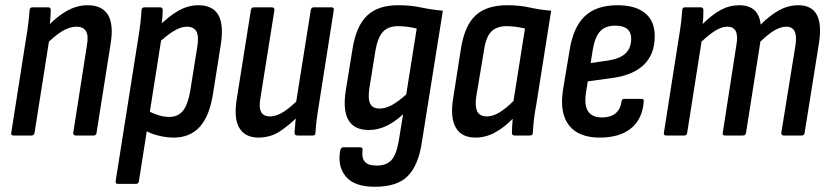

<svg xmlns="http://www.w3.org/2000/svg" viewBox="-20 -518 3175 734"><path d="M270 0Q259 0 260 -10L312 -343Q319 -381 309 -398.5Q299 -416 272 -416Q247 -416 219 -399.5Q191 -383 155 -347L158 -413Q196 -454 235 -476Q274 -498 315 -498Q370 -498 392.5 -461.5Q415 -425 403 -351L349 -10Q348 0 338 0ZM32 0Q21 0 23 -10L79 -367Q85 -401 88.5 -431Q92 -461 93 -479Q94 -490 104 -490H164Q174 -490 174 -479Q174 -462 171.5 -435Q169 -408 166 -390L169 -371L112 -10Q110 0 101 0Z M644 8Q616 8 584 0Q552 -8 531 -22L542 -97Q560 -86 583 -78.5Q606 -71 627 -71Q660 -71 679 -94Q698 -117 707 -169L734 -338Q741 -379 731 -397.5Q721 -416 694 -416Q671 -416 642 -398Q613 -380 579 -347L584 -415Q625 -456 662 -477Q699 -498 738 -498Q793 -498 814.5 -461Q836 -424 824 -347L795 -164Q782 -76 744.5 -34Q707 8 644 8ZM431 185Q421 185 422 175L508 -369Q514 -405 517 -432Q520 -459 521 -479Q522 -490 532 -490H592Q602 -490 602 -479Q602 -463 599.5 -438Q597 -413 595 -398L597 -371L511 175Q509 185 500 185Z M968 8Q918 8 895.5 -28Q873 -64 885 -139L939 -479Q941 -490 950 -490H1019Q1030 -490 1029 -479L976 -146Q969 -108 978 -90.5Q987 -73 1013 -73Q1038 -73 1066.5 -92Q1095 -111 1128 -145L1125 -79Q1088 -41 1051 -16.5Q1014 8 968 8ZM1117 0Q1106 0 1106 -10Q1107 -29 1109.5 -53.5Q1112 -78 1114 -96L1111 -121L1168 -479Q1170 -490 1179 -490H1247Q1258 -490 1256 -479L1200 -123Q1194 -87 1190.5 -59.5Q1187 -32 1186 -10Q1186 0 1176 0Z M1502 -498Q1550 -498 1589.5 -489.5Q1629 -481 1673 -477L1593 24Q1580 113 1539.5 154.5Q1499 196 1413 196Q1333 196 1301 155.5Q1269 115 1281 56Q1284 45 1292 45H1356Q1368 45 1366 56Q1362 85 1374.5 100Q1387 115 1420 115Q1457 115 1476 94.5Q1495 74 1504 23L1521 -81Q1488 -51 1456 -36Q1424 -21 1390 -21Q1334 -21 1312 -59Q1290 -97 1302 -173L1328 -333Q1342 -419 1383.5 -458.5Q1425 -498 1502 -498ZM1431 -103Q1454 -103 1478.5 -116.5Q1503 -130 1533 -157L1573 -409Q1556 -413 1537.5 -415.5Q1519 -418 1501 -418Q1465 -418 1444.5 -397Q1424 -376 1415 -323L1392 -180Q1386 -139 1395.5 -121Q1405 -103 1431 -103Z M1798 8Q1744 8 1722 -31Q1700 -70 1713 -146L1742 -331Q1756 -420 1798 -459Q1840 -498 1919 -498Q1966 -498 2004 -489.5Q2042 -481 2087 -477L2031 -123Q2024 -87 2021 -59.5Q2018 -32 2017 -10Q2017 0 2006 0H1947Q1937 0 1937 -10Q1937 -23 1938 -36.5Q1939 -50 1940 -64Q1907 -30 1871.5 -11Q1836 8 1798 8ZM1842 -73Q1864 -73 1889 -88Q1914 -103 1943 -132L1987 -409Q1971 -413 1952 -415.5Q1933 -418 1917 -418Q1878 -418 1857.5 -396.5Q1837 -375 1830 -324L1801 -151Q1795 -113 1804 -93Q1813 -73 1842 -73Z M2273 8Q2192 8 2155.5 -38.5Q2119 -85 2132 -173L2157 -323Q2171 -414 2215.5 -456Q2260 -498 2340 -498Q2409 -498 2446 -468Q2483 -438 2483 -380Q2483 -311 2442 -271Q2401 -231 2322 -220L2227 -207L2220 -163Q2213 -115 2228.5 -92Q2244 -69 2281 -69Q2314 -69 2333 -84.5Q2352 -100 2356 -130Q2357 -140 2366 -140H2432Q2443 -140 2441 -130Q2436 -63 2392.5 -27.5Q2349 8 2273 8ZM2238 -277 2307 -287Q2351 -294 2372 -314.5Q2393 -335 2393 -370Q2393 -395 2377.5 -407.5Q2362 -420 2332 -420Q2294 -420 2274 -398Q2254 -376 2246 -327Z M2527 0Q2516 0 2518 -10L2574 -367Q2580 -402 2583.5 -430.5Q2587 -459 2588 -479Q2589 -490 2598 -490H2659Q2669 -490 2669 -479Q2669 -467 2668.5 -454Q2668 -441 2666 -426Q2702 -462 2735.5 -480Q2769 -498 2806 -498Q2880 -498 2888 -424Q2924 -460 2959 -479Q2994 -498 3032 -498Q3082 -498 3102 -462.5Q3122 -427 3111 -354L3056 -10Q3055 0 3045 0H2976Q2966 0 2967 -11L3021 -345Q3032 -416 2986 -416Q2965 -416 2941 -402Q2917 -388 2887 -359L2832 -10Q2830 0 2820 0H2752Q2741 0 2743 -10L2795 -345Q2808 -416 2761 -416Q2740 -416 2716.5 -402Q2693 -388 2662 -359L2607 -10Q2606 0 2596 0Z"/></svg>

Font: Sofia Sans Condensed SemiBold
Style: Italic
Weight: 600
Italic angle: -9°
Version: Version 4.100